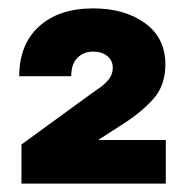

<svg xmlns="http://www.w3.org/2000/svg" viewBox="-20 -855 446 458"><path d="M31.2 -417V-510.3L196.8 -630.9Q205.1 -636.7 217.3 -645.3Q229.5 -653.8 239.3 -665.5Q249 -677.2 249 -693.4Q249 -710.4 236.1 -721.2Q223.1 -731.9 202.1 -731.9Q179.2 -731.9 164.6 -717Q149.9 -702.1 149.9 -673.3H25.9Q25.9 -749 73.2 -792Q120.6 -835 202.6 -835Q277.3 -835 325.9 -799.8Q374.5 -764.6 374.5 -701.2Q374.5 -651.9 346.7 -620.1Q318.8 -588.4 275.4 -560.5L214.8 -521.5V-521H375.5V-417Z"/></svg>

Font: Inter Display Black
Style: Regular
Weight: 900
Designer: Rasmus Andersson
Foundry: rsms
Version: Version 4.000;git-a52131595